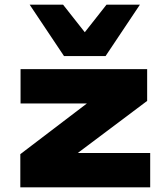

<svg xmlns="http://www.w3.org/2000/svg" viewBox="-20 -802 706 822"><path d="M67 0V-142L415 -407L408 -359H68V-506H610V-370L257 -105L264 -147H623V0ZM254 -562 107 -782H250L343 -664L436 -782H579L432 -562Z"/></svg>

Font: Nunito Sans 7pt Expanded Black
Style: Regular
Weight: 900
Width: 7
Designer: Vernon Adams
Foundry: Vernon Adams
Version: Version 3.101;gftools[0.9.27]